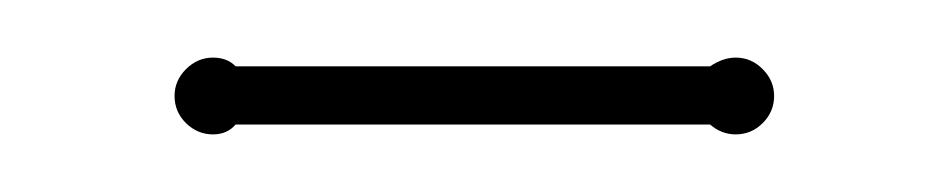

<svg xmlns="http://www.w3.org/2000/svg" viewBox="-20 -701 326 66"><path d="M224.1 -678.2Q228.5 -681.2 232.9 -681.2Q238.3 -681.2 242.2 -677.2Q246.1 -673.3 246.1 -668Q246.1 -662.6 242.2 -658.7Q238.3 -654.8 232.9 -654.8Q228 -654.8 224.1 -658.2H61Q58.1 -654.8 53.2 -654.8Q47.9 -654.8 43.9 -658.7Q40 -662.6 40 -668Q40 -673.3 43.9 -677.2Q47.9 -681.2 53.2 -681.2Q58.1 -681.2 61 -678.2Z"/></svg>

Font: Wire One
Style: Regular
Weight: 400
Designer: Alexei Vanyashin, Gayaneh Bagdasaryan
Foundry: Cyreal Type Foundry
Version: Version 1.000